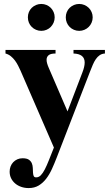

<svg xmlns="http://www.w3.org/2000/svg" viewBox="-20 -727 560 972"><path d="M449.2 -639.2Q449.2 -625 443.8 -612.5Q438.5 -600.1 429.2 -590.8Q419.9 -581.5 407.5 -576.2Q395 -570.8 380.9 -570.8Q366.7 -570.8 354.2 -576.2Q341.8 -581.5 332.5 -590.8Q323.2 -600.1 318.1 -612.5Q313 -625 313 -639.2Q313 -653.3 318.1 -665.8Q323.2 -678.2 332.5 -687.3Q341.8 -696.3 354.2 -701.7Q366.7 -707 380.9 -707Q395 -707 407.5 -701.7Q419.9 -696.3 429.2 -687.3Q438.5 -678.2 443.8 -665.8Q449.2 -653.3 449.2 -639.2ZM256.8 -639.2Q256.8 -625 251.5 -612.5Q246.1 -600.1 237.1 -590.8Q228 -581.5 215.6 -576.2Q203.1 -570.8 189 -570.8Q174.8 -570.8 162.4 -576.2Q149.9 -581.5 140.6 -590.8Q131.3 -600.1 126.2 -612.5Q121.1 -625 121.1 -639.2Q121.1 -653.3 126.2 -665.8Q131.3 -678.2 140.6 -687.3Q149.9 -696.3 162.4 -701.7Q174.8 -707 189 -707Q203.1 -707 215.6 -701.7Q228 -696.3 237.1 -687.3Q246.1 -678.2 251.5 -665.8Q256.8 -653.3 256.8 -639.2ZM511.2 -456.1Q495.6 -455.1 484.6 -447.5Q473.6 -439.9 465.1 -427.5Q456.5 -415 449.5 -398.4Q442.4 -381.8 435.1 -362.8L267.1 70.8Q255.4 101.1 242.7 128.9Q230 156.7 213.6 178Q197.3 199.2 175.8 212.2Q154.3 225.1 125 225.1Q105 225.1 87.4 219Q69.8 212.9 56.9 201.9Q43.9 190.9 36.4 175.8Q28.8 160.6 28.8 142.1Q28.8 128.4 33.4 116Q38.1 103.5 46.9 94.2Q55.7 85 67.6 79.6Q79.6 74.2 94.2 74.2Q115.2 74.2 125.7 81.3Q136.2 88.4 140.9 99.1Q145.5 109.9 146 122.6Q146.5 135.3 147 146Q147.5 156.7 150.4 163.8Q153.3 170.9 163.1 170.9Q176.3 170.9 186.5 160.4Q196.8 149.9 206.8 130.6Q216.8 111.3 227.8 83.3Q238.8 55.2 252.9 20L84 -369.1Q78.6 -380.9 71.8 -394.5Q64.9 -408.2 55.7 -420.7Q46.4 -433.1 34.7 -442.6Q22.9 -452.1 7.8 -456.1V-474.1H261.2V-456.1Q236.3 -456.1 226.1 -447.5Q215.8 -439 215.8 -424.3Q215.8 -415.5 218.8 -405.3Q221.7 -395 227.1 -382.8L321.8 -163.1L397 -359.9Q408.7 -389.6 408.7 -410.6Q408.7 -454.1 352.1 -456.1V-474.1H511.2Z"/></svg>

Font: Tai Heritage Pro
Style: Bold
Weight: 700
Designer: Faah Baccam, Walt Agee, Victor Gaultney, Annie Olsen, Eric Hays
Foundry: SIL International
Version: Version 2.600